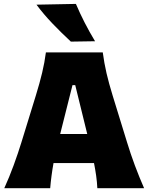

<svg xmlns="http://www.w3.org/2000/svg" viewBox="-20 -988 778 1008"><path d="M2.5 0Q28.5 -57 51.8 -120.5Q75 -184 92.5 -241L168 -486Q188.5 -552.5 201.2 -605.8Q214 -659 221 -713H519.5Q527 -656.5 539.2 -603.8Q551.5 -551 571.5 -486L647 -241Q665 -181.5 688.2 -119.2Q711.5 -57 736.5 0H491Q489.5 -32.5 484.8 -65.8Q480 -99 473.5 -132H261Q249 -65.5 243.5 0ZM360.5 -541 296 -284.5H438L375 -541ZM352 -769.5Q301.5 -816.5 255.2 -864.8Q209 -913 171.5 -963.5L378.5 -967.5Q399.5 -918 424.5 -869.2Q449.5 -820.5 479 -771.5Z"/></svg>

Font: Commissioner Flair ExtraBold
Style: Regular
Weight: 800
Designer: Kostas Bartsokas
Foundry: Kostas Bartsokas
Version: Version 1.000; ttfautohint (v1.8.3)